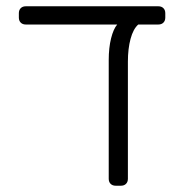

<svg xmlns="http://www.w3.org/2000/svg" viewBox="-20 -591 596 611"><path d="M506 -549V-535Q506 -525 500 -519Q494 -513 484 -513H420Q404 -499 395.5 -467.5Q387 -436 387 -395V-22Q387 -12 381 -6Q375 0 365 0H348Q338 0 332 -6Q326 -12 326 -22V-400Q326 -439 333.5 -469Q341 -499 353 -513H62Q52 -513 46 -519Q40 -525 40 -535V-549Q40 -559 46 -565Q52 -571 62 -571H484Q494 -571 500 -565Q506 -559 506 -549Z"/></svg>

Font: Rubik
Style: Regular
Weight: 300
Designer: Hubert & Fischer
Foundry: Hubert & Fischer
Version: Version 1.100